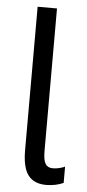

<svg xmlns="http://www.w3.org/2000/svg" viewBox="-53 -745 355 786"><g transform="rotate(5 125.0 -352.0)"><path d="M167.5 9.8Q134.3 9.8 112.3 -4.2Q90.3 -18.1 79.8 -47.6Q69.3 -77.1 69.3 -124V-713.9H148.9V-127.9Q148.9 -90.8 158.2 -75.7Q167.5 -60.5 188.5 -60.5Q201.7 -60.5 216.1 -64Q230.5 -67.4 238.3 -71.8V-4.9Q224.1 2 205.1 5.9Q186 9.8 167.5 9.8Z"/></g></svg>

Font: Open Sans Condensed
Style: Regular
Weight: 400
Width: 3
Designer: Monotype Design Team
Foundry: Monotype Imaging Inc.
Version: Version 3.000